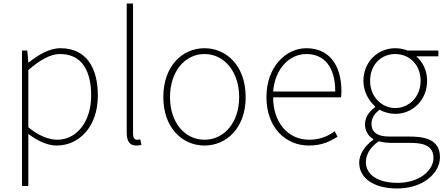

<svg xmlns="http://www.w3.org/2000/svg" viewBox="-20 -814 2532 1091"><path d="M141 -416C208 -474 267 -507 321 -507C450 -507 498 -405 498 -271C498 -124 417 -20 305 -20C263 -20 203 -39 141 -91ZM105 243H141V-53C197 -11 252 13 302 13C428 13 536 -92 536 -271C536 -434 467 -540 324 -540C258 -540 195 -500 143 -459H141L135 -527H105Z M754 13C769 13 775 11 784 9L777 -22C766 -20 762 -20 758 -20C744 -20 736 -31 736 -53V-794H700V-59C700 -8 720 13 754 13Z M1142 13C1268 13 1376 -88 1376 -262C1376 -439 1268 -540 1142 -540C1016 -540 908 -439 908 -262C908 -88 1016 13 1142 13ZM1142 -20C1030 -20 946 -118 946 -262C946 -407 1030 -507 1142 -507C1254 -507 1339 -407 1339 -262C1339 -118 1254 -20 1142 -20Z M1735 13C1813 13 1858 -13 1898 -37L1882 -68C1842 -39 1797 -20 1737 -20C1613 -20 1532 -122 1532 -261H1918C1920 -274 1920 -286 1920 -297C1920 -453 1843 -540 1721 -540C1604 -540 1494 -434 1494 -262C1494 -90 1602 13 1735 13ZM1532 -294C1543 -427 1627 -507 1721 -507C1820 -507 1885 -437 1885 -294Z M2237 257C2385 257 2480 169 2480 80C2480 -1 2427 -38 2311 -38H2194C2113 -38 2091 -71 2091 -111C2091 -147 2113 -172 2137 -191C2161 -176 2196 -167 2226 -167C2328 -167 2407 -249 2407 -354C2407 -414 2382 -463 2345 -494H2471V-527H2295C2280 -533 2256 -540 2226 -540C2125 -540 2045 -461 2045 -354C2045 -290 2079 -238 2112 -209V-205C2089 -189 2054 -156 2054 -108C2054 -68 2074 -40 2101 -24V-20C2052 15 2021 64 2021 110C2021 198 2103 257 2237 257ZM2226 -200C2150 -200 2083 -263 2083 -354C2083 -449 2148 -507 2226 -507C2305 -507 2370 -448 2370 -354C2370 -263 2303 -200 2226 -200ZM2239 225C2124 225 2059 177 2059 107C2059 68 2080 24 2132 -11C2161 -4 2189 -2 2196 -2H2316C2399 -2 2443 22 2443 84C2443 153 2365 225 2239 225Z"/></svg>

Font: Noto Sans CJK JP Thin
Style: Regular
Weight: 250
Designer: Ryoko NISHIZUKA (kana & ideographs); Paul D. Hunt (Latin, Greek & Cyrillic); Wenlong ZHANG (bopomofo); Sandoll Communica
Foundry: Adobe Systems Incorporated
Version: Version 1.004;PS 1.004;hotconv 1.0.82;makeotf.lib2.5.63406